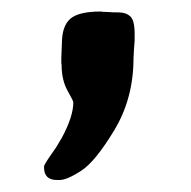

<svg xmlns="http://www.w3.org/2000/svg" viewBox="-20 -158 329 330"><path d="M85.4 -59.6 86.4 -83.5Q86.4 -112.8 100.6 -125.5Q114.7 -138.2 153.3 -138.2L157.2 -137.7L168 -137.2Q171.9 -136.7 184.1 -136.7Q196.3 -136.7 203.9 -129.9Q211.4 -123 211.4 -100.1V-87.9L210.4 -75.2L209.5 -58.6Q209.5 10.7 176.8 65.2Q144 119.6 119.6 135.5Q95.2 151.4 82 151.4H78.1Q55.7 151.4 55.7 129.9V127.9Q55.7 124.5 76.2 95.7L86.4 78.6Q106 42 106 18.1Q106.4 16.1 96.7 -1Q85.9 -20 85.9 -45.9L85.4 -49.8Z"/></svg>

Font: Averia Sans
Style: Bold
Weight: 700
Version: Version 1.0